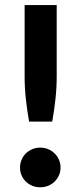

<svg xmlns="http://www.w3.org/2000/svg" viewBox="-20 -746 326 772"><path d="M60.5 -72.5Q60.5 -89 66.8 -103.8Q73 -118.5 84 -129.2Q95 -140 109.8 -146.2Q124.5 -152.5 142 -152.5Q159 -152.5 173.8 -146.2Q188.5 -140 199.5 -129.2Q210.5 -118.5 217 -103.8Q223.5 -89 223.5 -72.5Q223.5 -55.5 217 -41Q210.5 -26.5 199.5 -15.8Q188.5 -5 173.8 1Q159 7 142 7Q124.5 7 109.8 1Q95 -5 84 -15.8Q73 -26.5 66.8 -41Q60.5 -55.5 60.5 -72.5ZM208 -725.5V-439.5Q208 -394 203.2 -349.5Q198.5 -305 190 -257H97Q88.5 -305 83.8 -349.5Q79 -394 79 -439.5V-725.5Z"/></svg>

Font: Lato
Style: Regular
Weight: 800
Designer: Lukasz Dziedzic with Adam Twardoch and Botio Nikoltchev
Foundry: tyPoland Lukasz Dziedzic
Version: Version 2.015; 2015-08-06; http://www.latofonts.com/; ttfaut